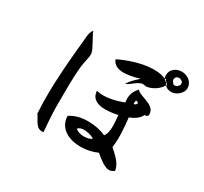

<svg xmlns="http://www.w3.org/2000/svg" viewBox="-156 -1009 1312 1232"><g transform="rotate(30 500.0 -393.0)"><path d="M949 -707C950 -757 905 -785 863 -784C818 -783 775 -750 790 -689C773 -699 751 -703 731 -705C635 -713 528 -675 456 -640C470 -603 504 -591 542 -591C580 -591 624 -602 659 -612C659 -612 604 -567 588 -533C622 -547 651 -586 686 -590C697 -591 708 -585 719 -587C767 -596 801 -625 820 -655C815 -670 805 -680 793 -687L800 -694C803 -674 828 -671 823 -653C848 -632 881 -632 907 -647C931 -660 949 -686 949 -707ZM821 -435C824 -472 801 -490 773 -503C740 -518 700 -526 683 -546C663 -524 639 -492 649 -431C593 -409 514 -389 454 -405C457 -347 502 -329 556 -328C586 -328 620 -332 651 -339C654 -289 666 -215 636 -181C566 -213 444 -223 371 -171C374 -79 456 -41 543 -41C585 -41 628 -51 664 -67C682 -52 717 -22 748 -9C769 0 791 0 812 -19C800 -79 757 -107 721 -142C730 -206 725 -282 716 -359C735 -367 781 -386 796 -423C809 -421 816 -428 821 -435ZM303 -596C298 -627 248 -702 241 -727C232 -718 229 -703 224 -690C208 -523 182 -287 196 -87C221 -55 234 8 290 -4C284 -63 279 -147 279 -188C280 -299 277 -383 287 -486C291 -527 307 -568 303 -596ZM895 -729C904 -719 904 -701 881 -686C872 -683 867 -683 858 -686C851 -698 841 -701 843 -717C847 -747 882 -744 895 -729ZM721 -462C715 -456 709 -448 700 -450C699 -459 700 -472 703 -476C715 -477 720 -472 721 -462ZM585 -127C572 -112 542 -109 524 -109C504 -109 478 -117 464 -129C472 -143 492 -147 507 -147C530 -147 556 -142 585 -127Z"/></g></svg>

Font: Yuji Syuku Std R
Style: Regular
Weight: 400
Designer: Kataoka Yuji
Foundry: Kinuta Font Factory
Version: Version 3.000;hotconv 1.0.111;makeotfexe 2.5.65597